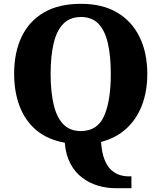

<svg xmlns="http://www.w3.org/2000/svg" viewBox="-20 -745 845 1005"><path d="M584 240Q537 240 492 226.5Q447 213 409.5 184.5Q372 156 348 110.5Q324 65 319 2Q230 -14 171.5 -62.5Q113 -111 83.5 -187Q54 -263 54 -359Q54 -470 93 -552Q132 -634 209.5 -679.5Q287 -725 404 -725Q516 -725 593 -679.5Q670 -634 710.5 -551.5Q751 -469 751 -358Q751 -267 723 -194Q695 -121 641.5 -72Q588 -23 509 -2Q513 55 527 90Q541 125 561.5 144Q582 163 605.5 170.5Q629 178 652 178H668V240ZM403 -59Q490 -59 525 -138Q560 -217 560 -358Q560 -452 544.5 -519Q529 -586 495 -621Q461 -656 404 -656Q347 -656 312 -621Q277 -586 261 -519Q245 -452 245 -358Q245 -264 261 -197Q277 -130 311.5 -94.5Q346 -59 403 -59Z"/></svg>

Font: Noto Serif Armenian ExtraBold
Style: Regular
Weight: 800
Version: Version 2.007